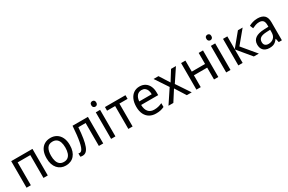

<svg xmlns="http://www.w3.org/2000/svg" viewBox="142 -2042 5026 3356"><g transform="rotate(-30 2654.5 -363.5)"><path d="M508 -536V0H421V-461H166V0H79V-536Z M1108 -269Q1108 -202 1091.5 -150.5Q1075 -99 1044 -63Q1013 -27 969 -8.5Q925 10 871 10Q821 10 778.5 -8.5Q736 -27 704.5 -63Q673 -99 656 -150.5Q639 -202 639 -269Q639 -358 667.5 -419.5Q696 -481 749 -513.5Q802 -546 874 -546Q943 -546 995.5 -513.5Q1048 -481 1078 -419.5Q1108 -358 1108 -269ZM729 -269Q729 -206 744 -159.5Q759 -113 791 -88Q823 -63 873 -63Q923 -63 955 -88Q987 -113 1002.5 -159.5Q1018 -206 1018 -269Q1018 -333 1002.5 -378Q987 -423 955 -447.5Q923 -472 872 -472Q797 -472 763 -418Q729 -364 729 -269Z M1627 0H1539V-463H1392Q1383 -336 1368.5 -246.5Q1354 -157 1332.5 -101Q1311 -45 1281 -19Q1251 7 1210 7Q1197 7 1184.5 5.5Q1172 4 1164 0V-66Q1170 -64 1177 -63Q1184 -62 1191 -62Q1211 -62 1227.5 -80Q1244 -98 1257.5 -135Q1271 -172 1282 -228.5Q1293 -285 1301.5 -362Q1310 -439 1317 -536H1627Z M1873 -536V0H1786V-536ZM1830 -737Q1850 -737 1865 -723.5Q1880 -710 1880 -681Q1880 -653 1865 -639Q1850 -625 1830 -625Q1809 -625 1794 -639Q1779 -653 1779 -681Q1779 -710 1794 -723.5Q1809 -737 1830 -737Z M2385 -462H2220V0H2134V-462H1971V-536H2385Z M2671 -546Q2736 -546 2783 -516Q2830 -486 2855.5 -431.5Q2881 -377 2881 -304V-251H2537Q2539 -160 2580 -112.5Q2621 -65 2695 -65Q2743 -65 2780.5 -74.5Q2818 -84 2858 -102V-25Q2819 -7 2781.5 1.5Q2744 10 2691 10Q2619 10 2564 -21Q2509 -52 2478 -113.5Q2447 -175 2447 -264Q2447 -352 2475 -415Q2503 -478 2553.5 -512Q2604 -546 2671 -546ZM2671 -474Q2613 -474 2579 -433.5Q2545 -393 2539 -321H2791Q2791 -367 2778 -401Q2765 -435 2738.5 -454.5Q2712 -474 2671 -474Z M3126 -274 2952 -536H3051L3179 -334L3305 -536H3404L3230 -274L3413 0H3314L3179 -214L3042 0H2944Z M3595 -536V-313H3863V-536H3950V0H3863V-239H3595V0H3508V-536Z M4196 -536V0H4109V-536ZM4153 -737Q4173 -737 4188 -723.5Q4203 -710 4203 -681Q4203 -653 4188 -639Q4173 -625 4153 -625Q4132 -625 4117 -639Q4102 -653 4102 -681Q4102 -710 4117 -723.5Q4132 -737 4153 -737Z M4655 -536H4750L4536 -278L4768 0H4667L4441 -272V0H4354V-536H4441V-276Z M5050 -545Q5142 -545 5187.5 -502Q5233 -459 5233 -365V0H5170L5153 -76H5149Q5127 -47 5104.5 -27.5Q5082 -8 5052.5 1Q5023 10 4980 10Q4935 10 4899 -7Q4863 -24 4842 -59.5Q4821 -95 4821 -149Q4821 -229 4880 -272.5Q4939 -316 5062 -320L5147 -323V-355Q5147 -422 5120.5 -448Q5094 -474 5045 -474Q5006 -474 4970.5 -461.5Q4935 -449 4903 -433L4876 -499Q4910 -518 4955 -531.5Q5000 -545 5050 -545ZM5074 -259Q4982 -255 4946.5 -227Q4911 -199 4911 -148Q4911 -103 4936 -82Q4961 -61 5001 -61Q5063 -61 5105 -98.5Q5147 -136 5147 -214V-262Z"/></g></svg>

Font: Noto Sans Display
Style: Regular
Weight: 400
Designer: Monotype Design Team
Foundry: Monotype Imaging Inc.
Version: Version 2.003